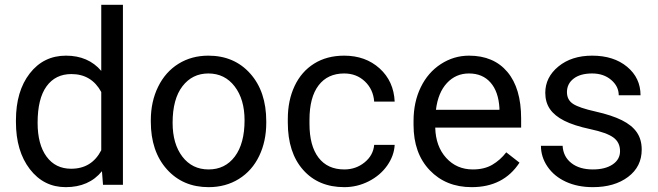

<svg xmlns="http://www.w3.org/2000/svg" viewBox="-20 -770 2743 800"><path d="M46.4 -268.6Q46.4 -390.1 104 -464.1Q161.6 -538.1 254.9 -538.1Q347.7 -538.1 401.9 -474.6V-750H492.2V0H409.2L404.8 -56.6Q350.6 9.8 253.9 9.8Q162.1 9.8 104.2 -65.4Q46.4 -140.6 46.4 -261.7ZM136.7 -258.3Q136.7 -168.5 173.8 -117.7Q210.9 -66.9 276.4 -66.9Q362.3 -66.9 401.9 -144V-386.7Q361.3 -461.4 277.3 -461.4Q210.9 -461.4 173.8 -410.2Q136.7 -358.9 136.7 -258.3Z M608.4 -269Q608.4 -346.7 638.9 -408.7Q669.4 -470.7 723.9 -504.4Q778.3 -538.1 848.1 -538.1Q956.1 -538.1 1022.7 -463.4Q1089.4 -388.7 1089.4 -264.6V-258.3Q1089.4 -181.2 1059.8 -119.9Q1030.3 -58.6 975.3 -24.4Q920.4 9.8 849.1 9.8Q741.7 9.8 675 -64.9Q608.4 -139.6 608.4 -262.7ZM699.2 -258.3Q699.2 -170.4 740 -117.2Q780.8 -64 849.1 -64Q918 -64 958.5 -117.9Q999 -171.9 999 -269Q999 -356 957.8 -409.9Q916.5 -463.9 848.1 -463.9Q781.2 -463.9 740.2 -410.6Q699.2 -357.4 699.2 -258.3Z M1414.6 -64Q1462.9 -64 1499 -93.3Q1535.2 -122.6 1539.1 -166.5H1624.5Q1622.1 -121.1 1593.3 -80.1Q1564.5 -39.1 1516.4 -14.6Q1468.3 9.8 1414.6 9.8Q1306.6 9.8 1242.9 -62.3Q1179.2 -134.3 1179.2 -259.3V-274.4Q1179.2 -351.6 1207.5 -411.6Q1235.8 -471.7 1288.8 -504.9Q1341.8 -538.1 1414.1 -538.1Q1502.9 -538.1 1561.8 -484.9Q1620.6 -431.6 1624.5 -346.7H1539.1Q1535.2 -397.9 1500.2 -430.9Q1465.3 -463.9 1414.1 -463.9Q1345.2 -463.9 1307.4 -414.3Q1269.5 -364.7 1269.5 -271V-253.9Q1269.5 -162.6 1307.1 -113.3Q1344.7 -64 1414.6 -64Z M1945.3 9.8Q1837.9 9.8 1770.5 -60.8Q1703.1 -131.3 1703.1 -249.5V-266.1Q1703.1 -344.7 1733.2 -406.5Q1763.2 -468.3 1817.1 -503.2Q1871.1 -538.1 1934.1 -538.1Q2037.1 -538.1 2094.2 -470.2Q2151.4 -402.3 2151.4 -275.9V-238.3H1793.5Q1795.4 -160.2 1839.1 -112.1Q1882.8 -64 1950.2 -64Q1998 -64 2031.2 -83.5Q2064.5 -103 2089.4 -135.3L2144.5 -92.3Q2078.1 9.8 1945.3 9.8ZM1934.1 -463.9Q1879.4 -463.9 1842.3 -424.1Q1805.2 -384.3 1796.4 -312.5H2061V-319.3Q2057.1 -388.2 2023.9 -426Q1990.7 -463.9 1934.1 -463.9Z M2563.5 -140.1Q2563.5 -176.8 2535.9 -197Q2508.3 -217.3 2439.7 -231.9Q2371.1 -246.6 2330.8 -267.1Q2290.5 -287.6 2271.2 -315.9Q2252 -344.2 2252 -383.3Q2252 -448.2 2306.9 -493.2Q2361.8 -538.1 2447.3 -538.1Q2537.1 -538.1 2593 -491.7Q2648.9 -445.3 2648.9 -373H2558.1Q2558.1 -410.2 2526.6 -437Q2495.1 -463.9 2447.3 -463.9Q2397.9 -463.9 2370.1 -442.4Q2342.3 -420.9 2342.3 -386.2Q2342.3 -353.5 2368.2 -336.9Q2394 -320.3 2461.7 -305.2Q2529.3 -290 2571.3 -269Q2613.3 -248 2633.5 -218.5Q2653.8 -189 2653.8 -146.5Q2653.8 -75.7 2597.2 -33Q2540.5 9.8 2450.2 9.8Q2386.7 9.8 2337.9 -12.7Q2289.1 -35.2 2261.5 -75.4Q2233.9 -115.7 2233.9 -162.6H2324.2Q2326.7 -117.2 2360.6 -90.6Q2394.5 -64 2450.2 -64Q2501.5 -64 2532.5 -84.7Q2563.5 -105.5 2563.5 -140.1Z"/></svg>

Font: Shabnam FD
Style: Regular
Weight: 400
Foundry: DejaVu fonts team - Redesigned by Saber Rastikerdar - Based on Vazir font
Version: Version 5.00;October 20, 2019;FontCreator 12.0.0.2547 64-bit